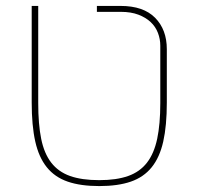

<svg xmlns="http://www.w3.org/2000/svg" viewBox="-20 -616 665 648"><path d="M315 12Q252 12 208.5 -3Q165 -18 138 -51.5Q111 -85 99 -138.5Q87 -192 87 -270V-596H109V-268Q109 -197 119 -147.5Q129 -98 153 -67Q177 -36 216.5 -22Q256 -8 315 -8Q373 -8 412.5 -22Q452 -36 476 -67Q500 -98 510.5 -147.5Q521 -197 521 -268V-462Q521 -484 513 -505Q505 -526 488.5 -541.5Q472 -557 447 -566.5Q422 -576 388 -576H307V-596H387Q464 -596 503.5 -556Q543 -516 543 -450V-270Q543 -192 531 -138.5Q519 -85 492 -51.5Q465 -18 421.5 -3Q378 12 315 12Z"/></svg>

Font: IBM Plex Sans Hebrew Thin
Style: Regular
Weight: 100
Designer: Mike Abbink, Paul van der Laan, Pieter van Rosmalen, Yanek Iontef
Foundry: Bold Monday
Version: Version 1.2